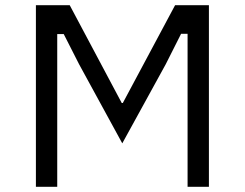

<svg xmlns="http://www.w3.org/2000/svg" viewBox="-20 -718 940 738"><path d="M676 -588 617 -471 450 -167 284 -471 225 -587H200V0H118V-698H248L448 -322H452L653 -698H783V0H701V-588Z"/></svg>

Font: iA Writer Duo S
Style: Regular
Weight: 400
Designer: Mike Abbink, Paul van der Laan, Pieter van Rosmalen, Oliver Reichenstein
Foundry: Bold Monday and Information Architects Inc.
Version: Version 2.000